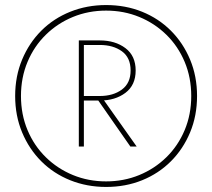

<svg xmlns="http://www.w3.org/2000/svg" viewBox="-20 -730 840 760"><path d="M360 -345 496 -150H521L383 -345ZM292 -570V-150H312V-570ZM301 -552H375Q428 -552 462.5 -527Q497 -502 497 -451Q497 -401 462.5 -375.5Q428 -350 375 -350H301V-332H375Q436 -332 476.5 -362.5Q517 -393 517 -451Q517 -509 476.5 -539.5Q436 -570 375 -570H301ZM63 -350Q63 -423 89 -485Q115 -547 161.5 -592.5Q208 -638 269 -663Q330 -688 400 -688Q470 -688 531 -663Q592 -638 638.5 -592.5Q685 -547 711 -485Q737 -423 737 -350Q737 -277 711 -215Q685 -153 638.5 -107.5Q592 -62 531 -37Q470 -12 400 -12Q330 -12 269 -37Q208 -62 161.5 -107.5Q115 -153 89 -215Q63 -277 63 -350ZM40 -350Q40 -272 67.5 -206Q95 -140 143.5 -91.5Q192 -43 258 -16.5Q324 10 400 10Q477 10 542.5 -16.5Q608 -43 656.5 -91.5Q705 -140 732.5 -206Q760 -272 760 -350Q760 -428 732.5 -494Q705 -560 656.5 -608.5Q608 -657 542.5 -683.5Q477 -710 400 -710Q324 -710 258 -683.5Q192 -657 143.5 -608.5Q95 -560 67.5 -494Q40 -428 40 -350Z"/></svg>

Font: Jost ExtraLight
Style: Regular
Weight: 250
Version: Version 3.710